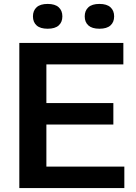

<svg xmlns="http://www.w3.org/2000/svg" viewBox="-20 -959 696 979"><path d="M78.5 0V-740H609V-630.5H216.5V-433.5H558V-324H216.5V-109.5H614V0ZM487 -812.5Q449.5 -812.5 430.8 -829.2Q412 -846 412 -875.5Q412 -905 430.8 -922Q449.5 -939 487 -939Q524.5 -939 543.2 -922Q562 -905 562 -875.5Q562 -846 543.2 -829.2Q524.5 -812.5 487 -812.5ZM223 -812.5Q185.5 -812.5 166.8 -829.2Q148 -846 148 -875.5Q148 -905 166.8 -922Q185.5 -939 223 -939Q260.5 -939 279.2 -922Q298 -905 298 -875.5Q298 -846 279.2 -829.2Q260.5 -812.5 223 -812.5Z"/></svg>

Font: Encode Sans SmExp SmBold
Style: Regular
Weight: 600
Width: 6
Designer: Multiple Designers
Foundry: Impallari Type
Version: Version 3.002; ttfautohint (v1.8.3) -l 8 -r 50 -G 200 -x 14 